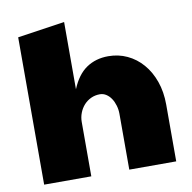

<svg xmlns="http://www.w3.org/2000/svg" viewBox="-78 -768 846 846"><g transform="rotate(-10 345.0 -345.0)"><path d="M52.2 -659.2 263.2 -690.4V-389.6Q288.6 -451.7 330.3 -480Q372.1 -508.3 428.2 -508.3Q473.6 -508.3 512.7 -490Q551.8 -471.7 580.8 -438.2Q609.9 -404.8 626.5 -357.9Q643.1 -311 643.1 -253.9V0H433.1V-250Q433.1 -269 427.7 -287.1Q422.4 -305.2 413.1 -319.1Q403.8 -333 390.9 -341.3Q377.9 -349.6 362.8 -349.6Q341.3 -349.6 323 -341.1Q304.7 -332.5 291.5 -317.9Q278.3 -303.2 270.8 -283.9Q263.2 -264.6 263.2 -243.2V0H52.2Z"/></g></svg>

Font: Paytone One
Style: Regular
Weight: 400
Designer: vernon adams
Foundry: vernon adams
Version: 1.000